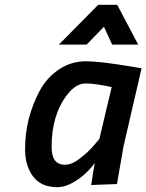

<svg xmlns="http://www.w3.org/2000/svg" viewBox="-20 -765 607 796"><path d="M224 -580 387 -745H466L553 -580H445L411 -654L339 -580ZM219 11Q150 11 117 -33.5Q84 -78 84 -145.5Q84 -213 99.5 -273Q115 -333 144 -387.5Q173 -442 223.5 -476.5Q274 -511 337 -511Q393 -511 525 -489L567 -482L492 -158L465 -2L358 2Q369 -70 373 -89Q326 -27 266 0Q242 11 219 11ZM443 -404Q375 -419 335 -419Q295 -419 260 -374Q194 -291 194 -156Q194 -119 207.5 -100.5Q221 -82 249.5 -82Q278 -82 312 -108.5Q346 -135 369 -162L392 -189Z"/></svg>

Font: Titillium Web SemiBold
Style: Italic
Weight: 600
Italic angle: -13°
Version: Version 1.002;PS 57.000;hotconv 1.0.70;makeotf.lib2.5.55311